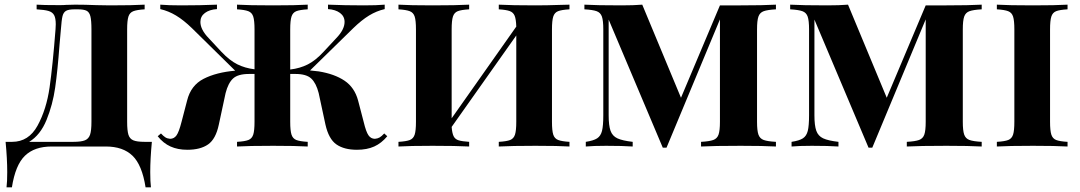

<svg xmlns="http://www.w3.org/2000/svg" viewBox="-20 -628 4630 823"><path d="M624 110Q624 151 627 175H604Q589 79 548 39.5Q507 0 434 0H201Q128 0 87 39.5Q46 79 31 175H8Q11 151 11 110Q11 53 4 -20H32Q103 -20 141 -89.5Q179 -159 192.5 -253Q206 -347 218 -502Q219 -510 219 -524Q219 -550 212 -563Q205 -576 188 -581Q171 -586 137 -588V-608Q164 -606 234 -606Q254 -606 263 -607L302 -608Q345 -608 393 -606L451 -605Q549 -605 600 -608V-588Q567 -586 551.5 -580Q536 -574 530.5 -557Q525 -540 525 -502V-106Q525 -68 530.5 -50.5Q536 -33 551.5 -26.5Q567 -20 600 -20H631Q624 53 624 110ZM372 -502Q372 -540 367.5 -558Q363 -576 351 -582Q339 -588 313 -588H300Q274 -588 263 -581.5Q252 -575 248 -559Q244 -543 241 -502L235 -434Q227 -326 216.5 -252.5Q206 -179 179.5 -114Q153 -49 105 -20H294Q328 -20 344 -26.5Q360 -33 366 -50.5Q372 -68 372 -106Z M1640 -44Q1615 -14 1584 0Q1553 14 1510 14Q1455 14 1422 -9Q1389 -32 1375 -94L1346 -229Q1335 -272 1314 -291.5Q1293 -311 1246 -311H1224V-106Q1224 -68 1229.5 -51Q1235 -34 1250 -28Q1265 -22 1299 -20V0Q1248 -3 1151 -3Q1045 -3 996 0V-20Q1030 -22 1045 -28Q1060 -34 1065.5 -51Q1071 -68 1071 -106V-311H1048Q1000 -311 979 -291.5Q958 -272 947 -229L918 -94Q905 -32 872 -9Q839 14 783 14Q742 14 711 0Q680 -14 656 -44L670 -56Q680 -45 688.5 -39.5Q697 -34 709 -33Q726 -33 736.5 -47.5Q747 -62 758 -105L782 -197Q798 -262 852.5 -290Q907 -318 988 -325L803 -507Q767 -542 734.5 -561.5Q702 -581 667 -589V-608Q703 -605 756 -605Q838 -605 910 -608V-589Q878 -587 858.5 -572.5Q839 -558 839 -534Q839 -501 875 -464L929 -406Q964 -369 997 -352.5Q1030 -336 1071 -331V-502Q1071 -540 1065.5 -557Q1060 -574 1044.5 -580Q1029 -586 996 -588V-608Q1046 -605 1151 -605Q1248 -605 1299 -608V-588Q1265 -586 1250 -580Q1235 -574 1229.5 -557Q1224 -540 1224 -502V-330Q1266 -335 1299.5 -352Q1333 -369 1367 -406L1421 -464Q1457 -501 1457 -534Q1457 -558 1437.5 -572.5Q1418 -587 1386 -589V-608Q1458 -605 1540 -605Q1595 -605 1629 -608V-589Q1594 -581 1562 -561.5Q1530 -542 1494 -507L1309 -326Q1332 -324 1346 -322Q1414 -311 1457 -282Q1500 -253 1515 -197L1539 -105Q1549 -63 1559.5 -48Q1570 -33 1587 -33Q1599 -34 1607.5 -39Q1616 -44 1627 -56Z M2346 -502V-106Q2346 -68 2351.5 -51Q2357 -34 2372.5 -28Q2388 -22 2421 -20V0Q2375 -3 2275 -3Q2174 -3 2118 0V-20Q2152 -22 2167 -28Q2182 -34 2187.5 -51Q2193 -68 2193 -106V-476L1916 -84Q1918 -57 1924.5 -44Q1931 -31 1946 -26.5Q1961 -22 1991 -20V0Q1936 -3 1834 -3Q1736 -3 1688 0V-20Q1722 -22 1737 -28Q1752 -34 1757.5 -51Q1763 -68 1763 -106V-502Q1763 -540 1757.5 -557Q1752 -574 1736.5 -580Q1721 -586 1688 -588V-608Q1736 -605 1834 -605Q1936 -605 1991 -608V-588Q1957 -586 1942 -580Q1927 -574 1921.5 -557Q1916 -540 1916 -502V-121L2193 -514Q2192 -546 2186 -560.5Q2180 -575 2165 -580.5Q2150 -586 2118 -588V-608Q2173 -605 2275 -605Q2323 -605 2381 -607Q2398 -608 2421 -608V-588Q2387 -586 2372 -580Q2357 -574 2351.5 -557Q2346 -540 2346 -502Z M3225 -502V-106Q3225 -68 3231 -51Q3237 -34 3253.5 -28Q3270 -22 3306 -20V0Q3252 -3 3155 -3Q3039 -3 2985 0V-20Q3021 -22 3037.5 -28Q3054 -34 3060 -51Q3066 -68 3066 -106V-545L2837 5H2821L2589 -544V-134Q2589 -90 2597 -67.5Q2605 -45 2626.5 -35Q2648 -25 2692 -20V0Q2649 -3 2578 -3Q2523 -3 2491 0V-20Q2524 -25 2539.5 -35Q2555 -45 2560.5 -67Q2566 -89 2566 -134V-502Q2566 -540 2560 -557Q2554 -574 2537.5 -580Q2521 -586 2485 -588V-608Q2537 -605 2644 -605Q2696 -605 2733 -608L2899 -209L3066 -605H3155Q3252 -605 3306 -608V-588Q3270 -586 3253.5 -580Q3237 -574 3231 -557Q3225 -540 3225 -502Z M4107 -502V-106Q4107 -68 4113 -51Q4119 -34 4135.5 -28Q4152 -22 4188 -20V0Q4134 -3 4037 -3Q3921 -3 3867 0V-20Q3903 -22 3919.5 -28Q3936 -34 3942 -51Q3948 -68 3948 -106V-545L3719 5H3703L3471 -544V-134Q3471 -90 3479 -67.5Q3487 -45 3508.5 -35Q3530 -25 3574 -20V0Q3531 -3 3460 -3Q3405 -3 3373 0V-20Q3406 -25 3421.5 -35Q3437 -45 3442.5 -67Q3448 -89 3448 -134V-502Q3448 -540 3442 -557Q3436 -574 3419.5 -580Q3403 -586 3367 -588V-608Q3419 -605 3526 -605Q3578 -605 3615 -608L3781 -209L3948 -605H4037Q4134 -605 4188 -608V-588Q4152 -586 4135.5 -580Q4119 -574 4113 -557Q4107 -540 4107 -502Z M4556 -588Q4522 -586 4507 -580Q4492 -574 4486.5 -557Q4481 -540 4481 -502V-106Q4481 -68 4486.5 -51Q4492 -34 4507 -28Q4522 -22 4556 -20V0Q4505 -3 4408 -3Q4303 -3 4253 0V-20Q4287 -22 4302 -28Q4317 -34 4322.5 -51Q4328 -68 4328 -106V-502Q4328 -540 4322.5 -557Q4317 -574 4301.5 -580Q4286 -586 4253 -588V-608Q4302 -605 4408 -605Q4505 -605 4556 -608Z"/></svg>

Font: Playfair Display SC
Style: Bold
Weight: 700
Designer: Claus Eggers Sørensen
Foundry: Claus Eggers Sørensen
Version: Version 1.200; ttfautohint (v1.6)